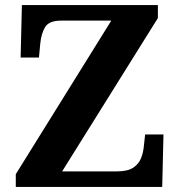

<svg xmlns="http://www.w3.org/2000/svg" viewBox="-20 -734 706 754"><path d="M42 0V-50L417 -653H220Q173 -653 157.5 -628Q142 -603 138 -562L133 -508H61L66 -714H600V-663L224 -61H440Q481 -61 503 -75.5Q525 -90 534 -113Q543 -136 545 -161L550 -206H622L617 0Z"/></svg>

Font: Noto Serif Kannada
Style: Bold
Weight: 700
Version: Version 2.003